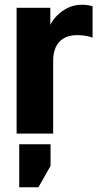

<svg xmlns="http://www.w3.org/2000/svg" viewBox="-20 -563 430 809"><path d="M50 0V-530H192V-458Q200 -476 219 -496Q238 -516 265 -529.5Q292 -543 325 -543Q342 -543 352 -541Q362 -539 370 -537V-404Q365 -407 347 -411Q329 -415 305 -415Q270 -415 247.5 -401Q225 -387 214.5 -363Q204 -339 204 -309V0ZM61 226V45H193V136L142 226Z"/></svg>

Font: Golos Text
Style: Bold
Weight: 700
Designer: A.Korolkova, Vitaly Kuzmin
Foundry: ParaType Ltd
Version: Version 2.004